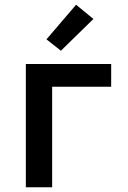

<svg xmlns="http://www.w3.org/2000/svg" viewBox="-20 -790 540 810"><path d="M89 0V-520H449V-424H200V0ZM237 -576 176 -624 301 -770 374 -710Z"/></svg>

Font: Moesevka
Style: Bold
Weight: 700
Monospace: yes
Designer: Belleve Invis
Foundry: Belleve Invis
Version: Version 32.5.0; ttfautohint (v1.8.4)